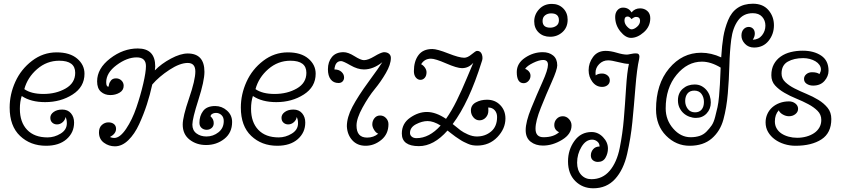

<svg xmlns="http://www.w3.org/2000/svg" viewBox="-20 -774 4542 1034"><path d="M333 -144Q331 -128 317.5 -116Q304 -104 287 -104Q272 -104 261.5 -113.5Q251 -123 251 -140Q251 -158 269 -171Q287 -184 315 -184Q345 -184 362 -164Q379 -144 379 -114Q379 -60 338.5 -24.5Q298 11 228 11Q144 11 88 -42Q32 -95 32 -195Q32 -266 62.5 -333.5Q93 -401 152.5 -446.5Q212 -492 285 -492Q356 -492 395.5 -458.5Q435 -425 435 -377Q435 -306 371 -265Q307 -224 223 -224Q146 -224 97 -257Q87 -227 87 -188Q87 -116 126 -75Q165 -34 236 -34Q273 -34 306.5 -54.5Q340 -75 340 -110Q340 -130 333 -144ZM111 -294Q148 -268 214 -268Q282 -268 333.5 -297.5Q385 -327 385 -382Q385 -447 299 -447Q232 -447 180 -402Q128 -357 111 -294Z M605 -80Q605 -54 572 -36Q584 -31 595 -31Q626 -31 659 -80Q692 -129 714.5 -195Q737 -261 751.5 -323.5Q766 -386 766 -418Q766 -465 716 -465Q664 -465 608 -423.5Q552 -382 552 -331Q552 -307 564 -307Q565 -307 567 -318.5Q569 -330 578 -341Q587 -352 605 -352Q622 -352 634 -340.5Q646 -329 646 -312Q646 -288 624 -275Q602 -262 574 -262Q544 -262 523.5 -280Q503 -298 503 -336Q503 -405 573 -459Q643 -513 722 -513Q816 -513 816 -416Q816 -413 814 -395Q849 -431 900.5 -458.5Q952 -486 991 -486Q1081 -486 1081 -387Q1081 -338 1048.5 -236.5Q1016 -135 1016 -103Q1016 -72 1038 -55.5Q1060 -39 1092 -39Q1128 -39 1156.5 -61.5Q1185 -84 1185 -122Q1185 -143 1172.5 -154.5Q1160 -166 1143 -166Q1131 -166 1122.5 -160.5Q1114 -155 1114 -147Q1131 -133 1131 -111Q1131 -94 1119.5 -84.5Q1108 -75 1093 -75Q1077 -75 1065.5 -85Q1054 -95 1054 -113Q1054 -150 1074 -176.5Q1094 -203 1139 -203Q1175 -203 1202.5 -178.5Q1230 -154 1230 -117Q1230 -59 1188 -26Q1146 7 1090 7Q1038 7 1001 -22Q964 -51 964 -103Q964 -145 998 -244Q1032 -343 1032 -389Q1032 -435 991 -435Q949 -435 892.5 -398Q836 -361 800 -319Q788 -264 771 -211.5Q754 -159 729.5 -105.5Q705 -52 671 -19Q637 14 599 14Q566 14 539.5 -5.5Q513 -25 513 -61Q513 -87 528.5 -101Q544 -115 564 -115Q582 -115 593.5 -106Q605 -97 605 -80Z M1578 -144Q1576 -128 1562.5 -116Q1549 -104 1532 -104Q1517 -104 1506.5 -113.5Q1496 -123 1496 -140Q1496 -158 1514 -171Q1532 -184 1560 -184Q1590 -184 1607 -164Q1624 -144 1624 -114Q1624 -60 1583.5 -24.5Q1543 11 1473 11Q1389 11 1333 -42Q1277 -95 1277 -195Q1277 -266 1307.5 -333.5Q1338 -401 1397.5 -446.5Q1457 -492 1530 -492Q1601 -492 1640.5 -458.5Q1680 -425 1680 -377Q1680 -306 1616 -265Q1552 -224 1468 -224Q1391 -224 1342 -257Q1332 -227 1332 -188Q1332 -116 1371 -75Q1410 -34 1481 -34Q1518 -34 1551.5 -54.5Q1585 -75 1585 -110Q1585 -130 1578 -144ZM1356 -294Q1393 -268 1459 -268Q1527 -268 1578.5 -297.5Q1630 -327 1630 -382Q1630 -447 1544 -447Q1477 -447 1425 -402Q1373 -357 1356 -294Z M1781 -400Q1805 -400 1819 -387Q1833 -374 1833 -357Q1833 -344 1825 -335.5Q1817 -327 1803 -327Q1776 -327 1761 -346.5Q1746 -366 1746 -401Q1746 -441 1767.5 -467Q1789 -493 1830 -493Q1855 -493 1889 -471.5Q1923 -450 1940 -450Q1962 -450 1996 -470.5Q2030 -491 2047 -493Q2065 -493 2075 -484.5Q2085 -476 2085 -462Q2085 -427 2058 -380.5Q2031 -334 1998 -294Q1965 -254 1932.5 -195Q1900 -136 1900 -98Q1900 -33 1957 -33Q1992 -33 2017 -54Q2005 -58 1995 -74Q1985 -90 1985 -104Q1985 -123 1996.5 -137.5Q2008 -152 2027 -152Q2046 -152 2059 -138Q2072 -124 2072 -105Q2072 -52 2033.5 -20.5Q1995 11 1949 11Q1904 11 1877 -19Q1850 -49 1848 -94Q1848 -142 1878 -199Q1908 -256 1965.5 -334.5Q2023 -413 2039 -439Q1990 -400 1940 -400Q1906 -400 1867 -422.5Q1828 -445 1817 -445Q1785 -445 1781 -400Z M2562 -126Q2543 -126 2529.5 -142Q2516 -158 2516 -179Q2516 -208 2542.5 -222.5Q2569 -237 2603 -237Q2646 -237 2674 -208Q2702 -179 2702 -136Q2702 -81 2658.5 -35.5Q2615 10 2549 10Q2537 10 2524.5 8Q2512 6 2499 0Q2486 -6 2477.5 -10Q2469 -14 2454 -24Q2439 -34 2433 -38Q2427 -42 2410.5 -55Q2394 -68 2390 -71Q2316 13 2236 13Q2144 13 2144 -55Q2144 -109 2188.5 -140Q2233 -171 2279 -171Q2327 -171 2382 -134Q2412 -176 2439.5 -232Q2467 -288 2494 -353Q2521 -418 2529 -436Q2504 -407 2468 -407Q2441 -407 2382.5 -432.5Q2324 -458 2301 -458Q2266 -458 2248 -428Q2259 -423 2268 -410.5Q2277 -398 2277 -385Q2277 -366 2267.5 -355Q2258 -344 2244 -344Q2230 -344 2219.5 -356.5Q2209 -369 2209 -391Q2209 -444 2233.5 -477Q2258 -510 2308 -510Q2334 -510 2393.5 -486.5Q2453 -463 2480 -463Q2498 -463 2520 -481.5Q2542 -500 2549 -500Q2569 -500 2575.5 -480Q2582 -460 2574 -441Q2506 -223 2418 -106Q2446 -83 2460.5 -72Q2475 -61 2500 -50Q2525 -39 2548 -39Q2593 -39 2625 -66Q2657 -93 2657 -144Q2657 -166 2644 -180.5Q2631 -195 2609 -195Q2610 -192 2610 -178Q2610 -156 2596 -141Q2582 -126 2562 -126ZM2223 -30Q2292 -30 2353 -98Q2314 -122 2283 -122Q2253 -122 2220.5 -105Q2188 -88 2188 -58Q2188 -46 2197.5 -38Q2207 -30 2223 -30Z M2952 -753Q2989 -753 3013 -729Q3037 -705 3037 -668Q3037 -626 3009 -601Q2981 -576 2943 -576Q2905 -576 2881 -599Q2857 -622 2857 -659Q2857 -696 2883.5 -724.5Q2910 -753 2952 -753ZM2948 -702Q2929 -702 2915.5 -691.5Q2902 -681 2902 -661Q2902 -625 2943 -625Q2962 -625 2976 -635Q2990 -645 2990 -665Q2990 -702 2948 -702ZM2991 -62Q2965 -74 2965 -101Q2965 -120 2978 -134Q2991 -148 3011 -148Q3030 -148 3044 -133Q3058 -118 3058 -98Q3058 -52 3007 -21Q2956 10 2904 10Q2864 10 2837.5 -11Q2811 -32 2811 -73Q2811 -118 2841 -191.5Q2871 -265 2901 -331.5Q2931 -398 2931 -425Q2931 -451 2905 -451Q2883 -451 2850.5 -435Q2818 -419 2808 -403Q2820 -399 2828.5 -389Q2837 -379 2837 -366Q2837 -350 2826 -338Q2815 -326 2800 -326Q2763 -326 2763 -386Q2763 -433 2807.5 -463Q2852 -493 2903 -493Q2937 -493 2959 -475Q2981 -457 2981 -422Q2981 -399 2951.5 -333Q2922 -267 2893 -194.5Q2864 -122 2864 -81Q2864 -35 2907 -35Q2961 -35 2991 -62Z M3422 -456Q3410 -404 3402 -303Q3394 -202 3385.5 -116.5Q3377 -31 3357.5 54.5Q3338 140 3292.5 190Q3247 240 3175 240Q3117 240 3078 201Q3039 162 3039 95Q3039 33 3073.5 -15Q3108 -63 3166 -63Q3201 -63 3227.5 -35.5Q3254 -8 3254 26Q3254 52 3241 75Q3228 98 3200 98Q3184 98 3173 89Q3162 80 3162 63Q3162 44 3174.5 29.5Q3187 15 3209 15Q3209 -2 3196.5 -12Q3184 -22 3169 -22Q3135 -22 3111.5 17Q3088 56 3088 102Q3088 143 3109.5 167Q3131 191 3165 191Q3225 191 3263.5 145.5Q3302 100 3317.5 22.5Q3333 -55 3339.5 -132.5Q3346 -210 3351.5 -298.5Q3357 -387 3367 -430H3366Q3347 -430 3310 -439.5Q3273 -449 3255 -449Q3227 -449 3207 -429Q3187 -409 3187 -381Q3187 -372 3188 -368Q3201 -378 3222 -378Q3239 -378 3251.5 -368Q3264 -358 3264 -341Q3264 -325 3252 -315.5Q3240 -306 3223 -306Q3191 -306 3170.5 -333Q3150 -360 3150 -396Q3150 -435 3174 -467.5Q3198 -500 3242 -500Q3268 -500 3301.5 -490Q3335 -480 3356 -480Q3362 -480 3373 -482.5Q3384 -485 3393 -486Q3402 -487 3410.5 -486Q3419 -485 3422 -477.5Q3425 -470 3422 -456ZM3381 -707Q3399 -729 3427 -729Q3450 -729 3466 -715Q3482 -701 3482 -676Q3482 -631 3447.5 -600.5Q3413 -570 3378 -570Q3349 -570 3321 -604.5Q3293 -639 3293 -683Q3293 -705 3305 -719Q3317 -733 3335 -733Q3366 -733 3381 -707ZM3381 -671Q3371 -685 3360 -685Q3343 -685 3343 -664Q3343 -646 3357 -631Q3371 -616 3381 -616Q3395 -616 3411 -630Q3427 -644 3427 -662Q3427 -683 3405 -683Q3395 -683 3381 -671Z M3631 -234Q3631 -273 3657 -296Q3683 -319 3721 -319Q3742 -319 3758 -310.5Q3774 -302 3785.5 -288Q3797 -274 3802.5 -257Q3808 -240 3808 -222Q3808 -187 3785.5 -163Q3763 -139 3728 -139Q3710 -139 3692.5 -145.5Q3675 -152 3661.5 -164Q3648 -176 3639.5 -193.5Q3631 -211 3631 -234ZM4034 -703Q3983 -703 3954.5 -663.5Q3926 -624 3918 -561Q3910 -498 3908 -422Q3906 -346 3899.5 -270Q3893 -194 3876 -131Q3859 -68 3813.5 -28.5Q3768 11 3694 11Q3621 11 3567 -43.5Q3513 -98 3513 -185Q3513 -321 3583.5 -405.5Q3654 -490 3756 -490Q3810 -490 3864 -465Q3868 -531 3875.5 -576Q3883 -621 3901 -665Q3919 -709 3952.5 -731.5Q3986 -754 4035 -754Q4089 -754 4118.5 -719.5Q4148 -685 4148 -638Q4148 -590 4119 -554Q4090 -518 4041 -518Q4011 -518 3992 -538Q3973 -558 3973 -582Q3973 -604 3984.5 -616.5Q3996 -629 4012 -629Q4026 -629 4035.5 -619.5Q4045 -610 4045 -593Q4045 -577 4034 -560Q4066 -561 4084 -584Q4102 -607 4102 -636Q4102 -664 4084.5 -683.5Q4067 -703 4034 -703ZM3699 -35Q3726 -35 3747.5 -42Q3769 -49 3785 -65.5Q3801 -82 3812.5 -98.5Q3824 -115 3831.5 -145Q3839 -175 3844 -196.5Q3849 -218 3852.5 -257Q3856 -296 3857 -319.5Q3858 -343 3860 -386Q3861 -402 3861 -410Q3808 -442 3760 -442Q3682 -442 3623.5 -371Q3565 -300 3565 -190Q3565 -128 3605.5 -81.5Q3646 -35 3699 -35ZM3670 -230Q3670 -206 3684 -187.5Q3698 -169 3723 -169Q3746 -169 3758.5 -184Q3771 -199 3771 -225Q3771 -250 3758 -268Q3745 -286 3719 -286Q3695 -286 3682.5 -270.5Q3670 -255 3670 -230Z M4310 -349Q4310 -364 4322.5 -374.5Q4335 -385 4353 -385Q4380 -385 4393 -375Q4401 -389 4401 -400Q4401 -413 4393 -424.5Q4385 -436 4371.5 -444Q4358 -452 4341 -456.5Q4324 -461 4306 -461Q4256 -461 4222.5 -442Q4189 -423 4189 -378Q4189 -351 4209 -332Q4229 -313 4258.5 -298Q4288 -283 4323 -268.5Q4358 -254 4387.5 -236Q4417 -218 4437 -193.5Q4457 -169 4457 -133Q4457 -58 4404 -23.5Q4351 11 4264 11Q4233 11 4204 2Q4175 -7 4152.5 -23.5Q4130 -40 4116.5 -63Q4103 -86 4103 -115Q4103 -139 4112.5 -160Q4122 -181 4139 -196Q4156 -211 4179 -219.5Q4202 -228 4229 -228Q4249 -228 4263.5 -216.5Q4278 -205 4278 -188Q4278 -171 4263.5 -159.5Q4249 -148 4229 -148Q4212 -148 4195.5 -157.5Q4179 -167 4174 -180Q4153 -157 4153 -120Q4153 -99 4162.5 -82.5Q4172 -66 4188.5 -55Q4205 -44 4227 -38Q4249 -32 4273 -32Q4299 -32 4322.5 -38.5Q4346 -45 4364 -57Q4382 -69 4392.5 -87Q4403 -105 4403 -128Q4403 -157 4383 -177Q4363 -197 4333 -213Q4303 -229 4268.5 -243Q4234 -257 4204 -274.5Q4174 -292 4154 -314Q4134 -336 4134 -369Q4134 -403 4147.5 -428Q4161 -453 4184.5 -469.5Q4208 -486 4238.5 -493.5Q4269 -501 4303 -501Q4363 -501 4402.5 -474.5Q4442 -448 4442 -393Q4442 -363 4420 -338Q4398 -313 4359 -313Q4339 -313 4324.5 -322.5Q4310 -332 4310 -349Z"/></svg>

Font: Bonbon
Style: Regular
Weight: 400
Designer: Ksenia Erulevich
Foundry: Cyreal (www.cyreal.org)
Version: Version 1.000